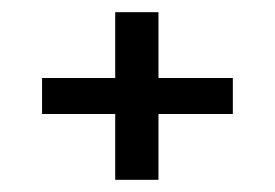

<svg xmlns="http://www.w3.org/2000/svg" viewBox="-20 -463 451 315"><path d="M169 -276H49V-335H169V-443H240V-335H362V-276H240V-168H169Z"/></svg>

Font: Pridi Light
Style: Regular
Weight: 300
Designer: Katatrad Team
Foundry: CadsonDemak
Version: Version 1.003